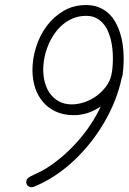

<svg xmlns="http://www.w3.org/2000/svg" viewBox="-20 -746 519 774"><path d="M470.7 -432.1Q461.4 -387.2 443.6 -341.8Q425.8 -296.4 400.6 -253.2Q375.5 -210 344 -170.4Q312.5 -130.9 276.1 -96.9Q239.7 -63 199 -36.4Q158.2 -9.8 115.2 7.3Q111.3 8.8 106.9 8.8Q98.6 8.8 92.3 2.9Q85.9 -2.9 85.9 -11.2Q85.9 -19.5 89.1 -24.2Q92.3 -28.8 99.1 -32.7Q115.2 -41.5 131.6 -48.8Q147.9 -56.2 164.1 -65.9Q199.2 -87.9 231.7 -115.7Q264.2 -143.6 292.7 -175.8Q321.3 -208 345 -243.7Q368.7 -279.3 386.2 -316.9Q362.3 -300.3 334.7 -291Q307.1 -281.7 277.8 -281.7Q237.3 -281.7 206.3 -295.7Q175.3 -309.6 154.1 -334Q132.8 -358.4 121.8 -391.6Q110.8 -424.8 110.8 -463.9Q110.8 -509.8 125.5 -556.4Q140.1 -603 168 -640.6Q195.8 -678.2 235.8 -701.9Q275.9 -725.6 327.1 -725.6Q356 -725.6 378.4 -716.6Q400.9 -707.5 417.7 -691.9Q434.6 -676.3 446 -655.3Q457.5 -634.3 464.8 -610.6Q472.2 -586.9 475.3 -561.8Q478.5 -536.6 478.5 -512.7Q478.5 -507.3 478.3 -495.4Q478 -483.4 477.1 -470.5Q476.1 -457.5 474.6 -446.5Q473.1 -435.5 470.7 -432.6ZM435.1 -512.7Q435.1 -529.8 433.1 -549.1Q431.2 -568.4 426.5 -587.2Q421.9 -606 413.8 -623.3Q405.8 -640.6 393.8 -653.6Q381.8 -666.5 365.5 -674.3Q349.1 -682.1 327.1 -682.1Q299.8 -682.1 276.4 -672.9Q252.9 -663.6 233.6 -647.5Q214.4 -631.3 199.5 -609.9Q184.6 -588.4 174.6 -564.2Q164.6 -540 159.4 -514.4Q154.3 -488.8 154.3 -464.4Q154.3 -438 161.1 -412.8Q168 -387.7 182.1 -368.4Q196.3 -349.1 218 -337.2Q239.7 -325.2 269.5 -325.2Q294.4 -325.2 320.3 -334Q346.2 -342.8 368.2 -358.6Q390.1 -374.5 406.5 -396Q422.9 -417.5 428.7 -442.4Q432.6 -459.5 433.8 -477.5Q435.1 -495.6 435.1 -512.7Z"/></svg>

Font: Helvetia Verbundene
Style: Regular
Weight: 400
Designer: Peter Wiegel, original typeface by Carl Albert Fahrenwaldt 1901
Foundry: Peter Wiegel
Version: Version 2.000